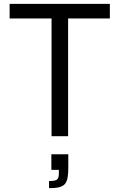

<svg xmlns="http://www.w3.org/2000/svg" viewBox="-20 -708 622 998"><path d="M248 -612V0H334V-612H551V-688H30V-612ZM235 233V270C321 270 335 249 335 160V94H247V175H286V192C286 226 277 233 235 233Z"/></svg>

Font: Saira UNSAM
Style: Regular
Weight: 400
Designer: Hector Gatti with collaboration of the Omnibus-Type team
Foundry: Omnibus-Type
Version: Version 0.072;PS 000.072;hotconv 1.0.88;makeotf.lib2.5.64775